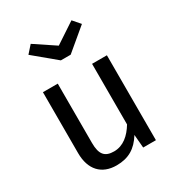

<svg xmlns="http://www.w3.org/2000/svg" viewBox="-188 -903 951 1032"><g transform="rotate(-30 287.5 -386.5)"><path d="M86 -149C86 -46 141 12 233 12C308 12 357 -18 397 -82L404 0H483V-527H391V-151C359 -98 316 -60 259 -60C202 -60 178 -87 178 -159V-527H86ZM255 -627H316L451 -740L412 -785L285 -701L159 -785L119 -740Z"/></g></svg>

Font: FiraGO Unicode
Style: Regular
Weight: 400
Designer: bBox Type
Foundry: bBox Type GmbH
Version: Version 1.001;PS 001.001;hotconv 1.0.88;makeotf.lib2.5.64775